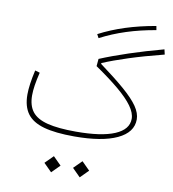

<svg xmlns="http://www.w3.org/2000/svg" viewBox="-99 -807 1014 1123"><g transform="rotate(10 407.5 -245.0)"><path d="M232.4 182.1 280.3 230 328.1 182.1 280.3 134.3ZM402.3 182.1 450.2 230 498 182.1 450.2 134.3ZM738.3 -719.7Q642.1 -703.1 559.3 -676.5Q476.6 -649.9 405.8 -612.8L417.5 -590.8Q488.3 -627.9 569.3 -654.1Q650.4 -680.2 742.7 -695.8ZM85.4 -340.3Q64.9 -251.5 64.9 -194.3Q64.9 -124 95.9 -81.3Q127 -38.6 195.6 -19.3Q264.2 0 377 0Q541.5 0 630.9 -42Q720.2 -84 720.2 -161.1Q720.2 -198.2 692.9 -238Q665.5 -277.8 607.7 -327.9Q549.8 -377.9 458.5 -445.3L459 -450.2Q521 -476.6 609.4 -505.1Q697.8 -533.7 815.4 -563.5L808.6 -593.3Q702.6 -564.9 606.2 -533Q509.8 -501 438.5 -471.2L434.6 -427.7Q518.1 -370.6 575.2 -322.8Q632.3 -274.9 661.4 -234.6Q690.4 -194.3 690.4 -159.7Q690.4 -96.2 611.6 -62.7Q532.7 -29.3 381.8 -29.3Q275.9 -29.3 212.4 -45.4Q148.9 -61.5 120.8 -97.7Q92.8 -133.8 92.8 -194.3Q92.8 -221.2 97.9 -254.6Q103 -288.1 113.8 -332Z"/></g></svg>

Font: Estedad-FD VF
Style: Regular
Weight: 100
Designer: Amin Abedi
Version: Version 7.3